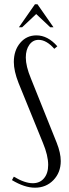

<svg xmlns="http://www.w3.org/2000/svg" viewBox="-20 -873 326 901"><path d="M68.8 -745.1 144 -853H155.8L231 -745.1H215.8L149.9 -807.1L84 -745.1ZM206.1 -99.1Q206.1 -143.6 181.2 -203.1L66.9 -483.9Q44.9 -540 44.9 -582Q44.9 -636.2 74.7 -671.6Q104.5 -707 150.9 -707Q204.1 -707 249 -655.8L234.9 -644Q197.8 -686 161.1 -686Q134.3 -686 117.7 -662.8Q101.1 -639.6 101.1 -603Q101.1 -562.5 125 -504.9L246.1 -203.1Q265.1 -155.3 265.1 -117.2Q265.1 -63.5 230.7 -27.8Q196.3 7.8 144 7.8Q95.2 7.8 36.1 -27.8L44.9 -43.9Q96.2 -13.2 133.8 -13.2Q167 -13.2 186.5 -36.4Q206.1 -59.6 206.1 -99.1Z"/></svg>

Font: Moniqa Narrow Heading
Style: Regular
Weight: 400
Width: 4
Designer: Rajesh Rajput
Foundry: Rajesh Rajput
Version: Version 1.000